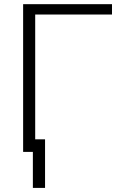

<svg xmlns="http://www.w3.org/2000/svg" viewBox="-20 -731 592 924"><path d="M519 -661.1H149.4V0H91.3V-710.9H519ZM196.8 173.3H138.2V-60.5H196.8Z"/></svg>

Font: Roboto Web
Style: Light
Weight: 300
Designer: Google
Version: Version 1.200310; 2013